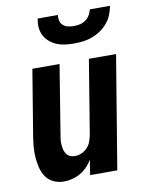

<svg xmlns="http://www.w3.org/2000/svg" viewBox="-84 -801 669 870"><g transform="rotate(-10 250.0 -366.0)"><path d="M140 8Q115 8 93 -2Q71 -12 57.5 -31.5Q44 -51 38.5 -74.5Q33 -98 31 -123Q29 -148 31.5 -173Q34 -198 38 -223L87 -520H212L161 -206Q159 -194 157.5 -182Q156 -170 157 -158.5Q158 -147 160.5 -136Q163 -125 169.5 -115.5Q176 -106 186.5 -101.5Q197 -97 209 -97Q224 -97 239 -103.5Q254 -110 265.5 -122Q277 -134 282.5 -149Q288 -164 291 -179L347 -520H472L386 0H261L272 -69Q262 -52 247.5 -37Q233 -22 215.5 -12Q198 -2 178.5 3Q159 8 140 8ZM293 -600Q272 -600 252 -602.5Q232 -605 214 -612.5Q196 -620 181.5 -632.5Q167 -645 158 -662Q149 -679 147.5 -699Q146 -719 150 -740H243Q241 -726 244 -713.5Q247 -701 256.5 -692.5Q266 -684 279 -681Q292 -678 306 -678Q320 -678 334 -681Q348 -684 360 -692.5Q372 -701 379.5 -713.5Q387 -726 390 -740H483Q479 -719 471 -699Q463 -679 448.5 -662Q434 -645 415.5 -632.5Q397 -620 376.5 -612.5Q356 -605 335 -602.5Q314 -600 293 -600Z"/></g></svg>

Font: Iosevka SS04 Extrabold
Style: Italic
Weight: 800
Italic angle: -9°
Monospace: yes
Designer: Belleve Invis
Foundry: Belleve Invis
Version: Version 19.0.0; ttfautohint (v1.8.4)